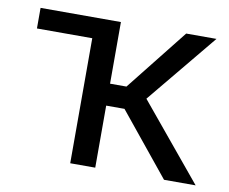

<svg xmlns="http://www.w3.org/2000/svg" viewBox="-64 -607 817 686"><g transform="rotate(10 344.5 -264.0)"><path d="M388.2 -225.1H321.8V0H231V-453.6H30.3V-528.3H321.8V-304.7H381.3L558.6 -528.3H668.5L459 -274.4L686 0H571.3Z"/></g></svg>

Font: Noboto
Style: Regular
Weight: 400
Designer: Google
Version: Version 2.001101; 2014